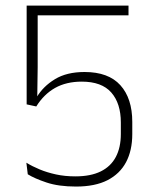

<svg xmlns="http://www.w3.org/2000/svg" viewBox="-20 -659 548 688"><path d="M252.5 9.5Q190 9.5 146.8 -5Q103.5 -19.5 79.5 -34.5L74.5 -76Q95.5 -63 122 -52Q148.5 -41 180.5 -34Q212.5 -27 250 -27Q305 -27 341 -44.8Q377 -62.5 395 -96.5Q413 -130.5 413 -179V-220Q413 -288.5 378.8 -327.5Q344.5 -366.5 273 -366.5Q217.5 -366.5 177.2 -343.8Q137 -321 110 -277.5L75.5 -285V-639H440.5V-604H115V-418L113.5 -309L111.5 -310.5Q134.5 -349.5 176.8 -375.2Q219 -401 283 -401Q368.5 -401 411.2 -353.8Q454 -306.5 454 -222V-178.5Q454 -120 431.8 -78Q409.5 -36 365 -13.2Q320.5 9.5 252.5 9.5Z"/></svg>

Font: Anek Odia Medium ExtraLight
Style: Regular
Weight: 250
Version: Version 1.003